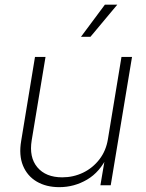

<svg xmlns="http://www.w3.org/2000/svg" viewBox="-20 -773 608 801"><path d="M227.5 7.8Q172.9 7.8 133.3 -15.4Q93.8 -38.6 75.9 -82Q58.1 -125.5 68.4 -185.5L126 -535.6H169.9L112.3 -188Q100.6 -117.2 135.7 -75.2Q170.9 -33.2 239.7 -33.2Q286.1 -33.2 326.7 -52.7Q367.2 -72.3 394.8 -108.2Q422.4 -144 430.2 -192.4L486.8 -535.6H530.8L441.9 0H398.9L419.4 -121.6H428.2Q397 -55.2 343.3 -23.7Q289.6 7.8 227.5 7.8ZM317.9 -619.6 417.5 -753.4H469.2L357.4 -619.6Z"/></svg>

Font: Inter 20pt ExtraLight
Style: Italic
Weight: 250
Italic angle: -9.3988°
Version: Version 4.001;git-66647c0bb